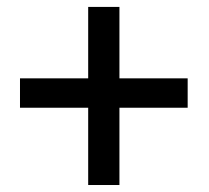

<svg xmlns="http://www.w3.org/2000/svg" viewBox="-20 -609 607 558"><path d="M327.1 -381.3H525.4V-295.9H327.1V-71.3H236.3V-295.9H38.1V-381.3H236.3V-588.9H327.1Z"/></svg>

Font: APIMedia Roboto
Style: Regular
Weight: 400
Designer: Google
Version: Version 2.137; 2017